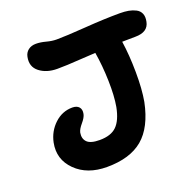

<svg xmlns="http://www.w3.org/2000/svg" viewBox="-117 -787 900 889"><g transform="rotate(-20 333.5 -342.5)"><path d="M264.2 -18.1Q167.5 -18.1 110.8 -74.2Q54.2 -130.4 69.8 -209Q80.6 -261.2 118.4 -296.6Q156.2 -332 206.1 -332Q228 -332 238.8 -319.8Q249.5 -307.6 245.1 -286.1Q241.7 -269.5 223.1 -247.8Q204.6 -226.1 201.2 -210Q196.3 -181.2 213.1 -164.1Q230 -147 274.9 -147Q330.6 -147 358.6 -174.6Q386.7 -202.1 398.9 -264.2Q408.2 -316.4 406.2 -391.1Q404.3 -465.8 393.1 -533.2Q370.6 -532.2 326.2 -529.3Q281.7 -526.4 253.7 -525.1Q225.6 -523.9 203.1 -523.9Q150.4 -523.9 116.2 -550.5Q82 -577.1 91.8 -624Q95.7 -643.6 110.8 -655.3Q126 -667 148.9 -667Q170.9 -667 197.3 -659.9Q223.6 -652.8 246.1 -652.8Q291.5 -652.8 389.4 -659.9Q487.3 -667 563 -667Q586.4 -667 605 -663.6Q623.5 -660.2 639.9 -651.9Q656.2 -643.6 663.1 -627.4Q669.9 -611.3 665 -587.9Q655.8 -540 592.8 -540Q582.5 -540 560.8 -539.6Q539.1 -539.1 527.8 -539.1Q538.1 -470.2 538.8 -386.2Q539.6 -302.2 528.8 -242.2Q504.9 -125 441.4 -71.5Q377.9 -18.1 264.2 -18.1Z"/></g></svg>

Font: Shantell Sans Irregular
Style: Italic
Weight: 600
Italic angle: -11.31°
Designer: Stephen Nixon, Anya Danilova, Shantell Martin
Foundry: Arrow Type
Version: Version 1.006;[9816181b4]